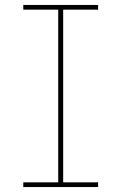

<svg xmlns="http://www.w3.org/2000/svg" viewBox="-20 -755 490 775"><path d="M74 0V-19H215V-716H74V-735H376V-716H235V-19H376V0Z"/></svg>

Font: Iosevka Etoile Thin
Style: Regular
Weight: 100
Designer: Belleve Invis
Foundry: Belleve Invis
Version: Version 22.1.2; ttfautohint (v1.8.4)